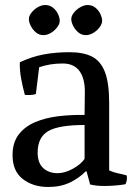

<svg xmlns="http://www.w3.org/2000/svg" viewBox="-20 -728 536 765"><path d="M172 17Q112 17 71 -14.5Q30 -46 30 -110Q30 -160 54.5 -192Q79 -224 120.5 -241.5Q162 -259 213 -265Q264 -271 317 -270L318 -358Q319 -414 297 -444.5Q275 -475 230 -475Q205 -475 182 -471.5Q159 -468 136 -460L123 -354Q115 -350 101 -349.5Q87 -349 79 -350Q70 -383 64 -416Q58 -449 59 -480Q106 -502 153.5 -511Q201 -520 257 -520Q313 -520 347.5 -502Q382 -484 398.5 -440Q415 -396 415 -317V-49Q432 -41 450 -37.5Q468 -34 485 -29Q488 -10 480 6Q464 9 441.5 11Q419 13 396 13Q363 13 339 7L325 -45H321Q296 -19 259 -1Q222 17 172 17ZM210 -38Q238 -38 270 -55.5Q302 -73 317 -95V-230Q214 -230 172 -205.5Q130 -181 130 -120Q130 -79 152 -58.5Q174 -38 210 -38ZM95 -652Q95 -664 105 -677Q115 -690 130 -699Q145 -708 160 -708Q178 -708 191 -697.5Q204 -687 211 -672Q218 -657 218 -645Q218 -633 208 -619.5Q198 -606 183 -597Q168 -588 153 -588Q136 -588 123 -599Q110 -610 102.5 -625Q95 -640 95 -652ZM264 -652Q264 -664 274 -677Q284 -690 299.5 -699Q315 -708 329 -708Q347 -708 360 -697.5Q373 -687 380 -672Q387 -657 387 -645Q387 -633 377 -619.5Q367 -606 352 -597Q337 -588 322 -588Q305 -588 292 -599Q279 -610 271.5 -625Q264 -640 264 -652Z"/></svg>

Font: Alike
Style: Regular
Weight: 400
Designer: Sveta Sebyakina
Foundry: Cyreal (www.cyreal.org)
Version: Version 1.301; ttfautohint (v1.8.4.7-5d5b)